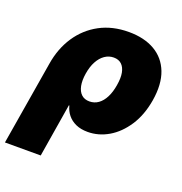

<svg xmlns="http://www.w3.org/2000/svg" viewBox="-164 -668 941 990"><g transform="rotate(20 306.0 -173.0)"><path d="M-29.8 204.1 46.4 -254.4Q60.5 -342.8 104.7 -409.2Q148.9 -475.6 218 -512.7Q287.1 -549.8 377 -549.8Q461.4 -549.8 519.5 -516.1Q577.6 -482.4 602.5 -418Q627.4 -353.5 612.3 -261.2Q598.1 -176.3 558.6 -116Q519 -55.7 465.1 -24.2Q411.1 7.3 351.6 7.3Q314 7.3 286.4 -5.1Q258.8 -17.6 241.5 -39.1Q224.1 -60.5 217.3 -88.4H214.4L166.5 204.1ZM306.6 -143.6Q333.5 -143.6 355 -158.9Q376.5 -174.3 391.1 -203.1Q405.8 -231.9 412.1 -272Q418.9 -312 413.6 -340.3Q408.2 -368.7 391.8 -384Q375.5 -399.4 348.6 -399.4Q321.8 -399.4 299.6 -384Q277.3 -368.7 262 -340.3Q246.6 -312 240.2 -272Q233.9 -232.9 239.7 -203.9Q245.6 -174.8 262.5 -159.2Q279.3 -143.6 306.6 -143.6Z"/></g></svg>

Font: Inter 16pt Black
Style: Italic
Weight: 900
Italic angle: -9.3988°
Version: Version 4.001;git-66647c0bb